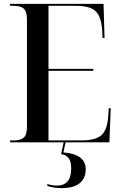

<svg xmlns="http://www.w3.org/2000/svg" viewBox="-20 -734 626 990"><path d="M32 0V-10H53Q86 -10 102.5 -24.5Q119 -39 119 -80V-634Q119 -675 102.5 -689.5Q86 -704 53 -704H32V-714H514L519 -538H509L507 -577Q502 -650 472.5 -677Q443 -704 370 -704H230V-379H461V-369H230V-10H398Q473 -10 503 -37Q533 -64 538 -134L541 -176H551L544 0ZM298 236Q278 236 259 233Q240 230 224 225V215Q251 223 273 223Q347 223 347 135Q347 98 333.5 81Q320 64 295 61L309 -4H319L307 52Q363 56 392.5 77.5Q422 99 422 140Q422 184 391.5 210Q361 236 298 236Z"/></svg>

Font: Noto Serif Display SemiCondensed Medium
Style: Regular
Weight: 500
Width: 4
Designer: Monotype Design Team
Foundry: Monotype Imaging Inc.
Version: Version 2.009